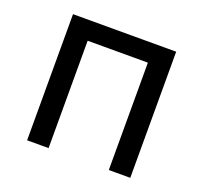

<svg xmlns="http://www.w3.org/2000/svg" viewBox="-95 -621 775 731"><g transform="rotate(20 292.0 -255.5)"><path d="M83 0V-511H501V0H414V-435H170V0Z"/></g></svg>

Font: Undotted
Style: Regular
Weight: 400
Designer: Delve Withrington, Dave Bailey, Thomas Jockin
Foundry: Delve Fonts LLC
Version: Version 4.000